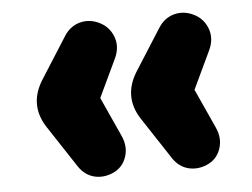

<svg xmlns="http://www.w3.org/2000/svg" viewBox="-38 -508 633 483"><g transform="rotate(-5 279.0 -266.5)"><path d="M228 -76Q204 -66 181 -72Q158 -78 143 -100L72 -208Q36 -265 72 -324L140 -431Q155 -454 179 -460.5Q203 -467 227 -456Q253 -444 263 -417.5Q273 -391 259 -362L214 -267L259 -168Q272 -140 263 -113.5Q254 -87 228 -76ZM466 -76Q442 -66 419 -72Q396 -78 381 -100L310 -208Q274 -265 310 -324L378 -431Q393 -454 417 -460.5Q441 -467 465 -456Q491 -444 501 -417.5Q511 -391 497 -362L452 -267L497 -168Q510 -140 501 -113.5Q492 -87 466 -76Z"/></g></svg>

Font: Chiron GoRound TC H
Style: Regular
Weight: 900
Designer: Ryoko NISHIZUKA 西塚涼子 (kana, bopomofo & ideographs); Paul D. Hunt (Latin, Greek & Cyrillic); Sandoll Communications 산돌커뮤니
Foundry: Adobe
Version: Version 1.000;hotconv 1.1.1;makeotfexe 2.6.0